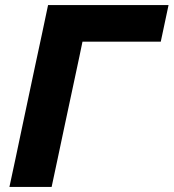

<svg xmlns="http://www.w3.org/2000/svg" viewBox="-20 -733 681 753"><path d="M17 0Q29.5 -57.5 40.8 -111Q52 -164.5 66.5 -233L117.5 -473.5Q132.5 -542.5 144.2 -597.8Q156 -653 168.5 -713H641L610.5 -569.5H303.5Q298 -541.5 291.5 -511.8Q285 -482 278 -448.5L232 -233Q217.5 -164.5 206.2 -111Q195 -57.5 182.5 0Z"/></svg>

Font: Commissioner
Style: Bold Italic
Weight: 700
Italic angle: -12°
Designer: Kostas Bartsokas
Foundry: Kostas Bartsokas
Version: Version 1.000; ttfautohint (v1.8.3)